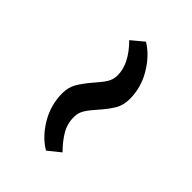

<svg xmlns="http://www.w3.org/2000/svg" viewBox="4 -737 607 607"><g transform="rotate(-45 307.5 -433.0)"><path d="M238 -515Q265 -515 285 -503.5Q305 -492 332 -469Q353 -450 368.5 -440.5Q384 -431 402 -431Q454 -431 507 -484L541 -443Q518 -405 473 -378Q428 -351 377 -351Q349 -351 328.5 -363Q308 -375 282 -398Q261 -417 245.5 -426.5Q230 -436 212 -436Q181 -436 156 -421Q131 -406 107 -382L74 -423Q97 -462 142 -488.5Q187 -515 238 -515Z"/></g></svg>

Font: Grenzecho Serif
Style: Serif-Regular
Weight: 400
Designer: Dan Reynolds
Foundry: Dan Reynolds
Version: Version 1.001; ttfautohint (v1.1) -l 5 -r 5 -G 72 -x 0 -D la